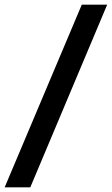

<svg xmlns="http://www.w3.org/2000/svg" viewBox="-75 -756 480 824"><path d="M-55 48 276 -736H385L55 48Z"/></svg>

Font: Archivo SemiBold ExtraBold
Style: Italic
Weight: 800
Italic angle: -10°
Version: Version 2.001